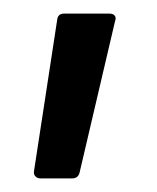

<svg xmlns="http://www.w3.org/2000/svg" viewBox="-20 -176 230 282"><path d="M74 -156H141Q146 -156 148.5 -153Q151 -150 149 -145L97 77Q95 86 86 86H39Q35 86 32 83Q29 80 30 75L64 -147Q65 -156 74 -156Z"/></svg>

Font: Barlow Semi Condensed Medium
Style: Regular
Weight: 500
Width: 4
Designer: Jeremy Tribby
Foundry: Tribby Type
Version: Version 1.422; ttfautohint (v1.8)